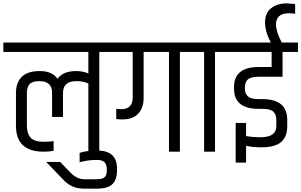

<svg xmlns="http://www.w3.org/2000/svg" viewBox="-44 -903 1794 1143"><path d="M51 -154V-349Q51 -411 85.5 -445.5Q120 -480 193.5 -480Q267 -480 298 -434Q332 -480 409 -480Q449 -480 482 -466V-594H-24V-650H643V-594H547V0H482V-406Q452 -420 412 -420Q331 -420 331 -350V-207H266V-350Q266 -420 191 -420Q148 -420 132 -401.5Q116 -383 116 -348V-155Q116 -109 137.5 -84Q159 -59 218 -59Q247 -59 275 -63V-5Q248 0 216 0Q51 0 51 -154Z M457 164H528Q568 164 580 151Q592 138 592 107.5Q592 77 578.5 63Q565 49 534 49Q478 49 430 63V7Q472 -7 533 -7Q594 -7 623.5 20Q653 47 653 106.5Q653 166 625.5 193Q598 220 534 220H453Q381 220 331 165L231 61H314L376 125Q415 164 457 164Z M648 -255 676 -253Q746 -253 746 -322V-594H595V-650H1123V-594H1027V0H962V-594H811V-319Q811 -261 779 -226.5Q747 -192 684 -192Q657 -192 648 -195Z M1171 -594H1075V-650H1332V-594H1236V0H1171Z M1638 -446H1495Q1449 -446 1431.5 -430Q1414 -414 1414 -382V-377Q1414 -345 1432 -329Q1450 -313 1495 -313H1518Q1666 -313 1666 -190V-151Q1666 -88 1629 -57Q1592 -26 1512 -26Q1461 -26 1421 -35V65H1359V-171H1421V-93Q1461 -86 1507 -86Q1601 -86 1601 -152V-189Q1601 -222 1583 -238.5Q1565 -255 1518 -255H1495Q1349 -255 1349 -376V-383Q1349 -504 1495 -504H1573V-594H1284V-650H1568Q1534 -714 1534 -770Q1534 -826 1570.5 -854.5Q1607 -883 1663 -883Q1669 -883 1713 -879V-821Q1696 -824 1676 -824Q1599 -824 1599 -757Q1599 -716 1633 -650H1730V-594H1638Z"/></svg>

Font: Khand
Style: Regular
Weight: 400
Designer: Devanagari: Sanchit Sawaria, Jyotish Sonowal; Latin: Satya Rajpurohit
Foundry: Indian Type Foundry
Version: Version 1.101;PS 1.0;hotconv 1.0.78;makeotf.lib2.5.61930; tt